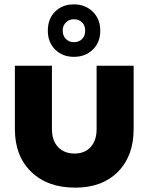

<svg xmlns="http://www.w3.org/2000/svg" viewBox="-20 -862 687 888"><path d="M328.1 5.9Q199.7 5.9 124.3 -67.4Q48.8 -140.6 48.8 -265.1V-558.1H220.2V-264.2Q220.2 -212.4 248.3 -182.1Q276.4 -151.9 325.2 -151.9Q372.1 -151.9 399.4 -182.1Q426.8 -212.4 426.8 -264.2V-558.1H598.1V-265.1Q598.1 -140.6 525.4 -67.4Q452.6 5.9 328.1 5.9ZM321.8 -599.1Q269.5 -599.1 235.4 -632.6Q201.2 -666 201.2 -720.2Q201.2 -775.4 235.1 -808.6Q269 -841.8 321.8 -841.8Q374 -841.8 408.9 -808.1Q443.8 -774.4 443.8 -720.2Q443.8 -666 409.2 -632.6Q374.5 -599.1 321.8 -599.1ZM321.8 -667Q345.2 -667 359.6 -681.6Q374 -696.3 374 -720.2Q374 -744.1 359.6 -758.5Q345.2 -772.9 321.8 -772.9Q299.8 -772.9 284.9 -758.3Q270 -743.7 270 -720.2Q270 -696.3 284.9 -681.6Q299.8 -667 321.8 -667Z"/></svg>

Font: Biathlonist
Style: Bold
Weight: 700
Designer: Go4gold
Foundry: Go4gold
Version: Version 3.010;FEAKit 1.0